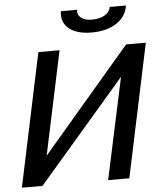

<svg xmlns="http://www.w3.org/2000/svg" viewBox="-60 -968 858 1020"><g transform="rotate(-5 369.0 -458.0)"><path d="M457 -789Q377 -789 335.5 -823.5Q294 -858 303 -916H390Q385 -890 405.5 -873.5Q426 -857 463 -857Q506 -857 532.5 -873Q559 -889 564 -916H650Q642 -858 590 -823.5Q538 -789 457 -789ZM15 0 165 -710H278L161 -158L633 -710H738L588 0H475L591 -541L125 0Z"/></g></svg>

Font: Raleway-v4020 SemiBold
Style: Italic
Weight: 600
Italic angle: -12°
Designer: Matt McInerney, Pablo Impallari, Rodrigo Fuenzalida
Foundry: Matt McInerney, Pablo Impallari, Rodrigo Fuenzalida
Version: Version 4.020;PS 004.020;hotconv 1.0.88;makeotf.lib2.5.64775